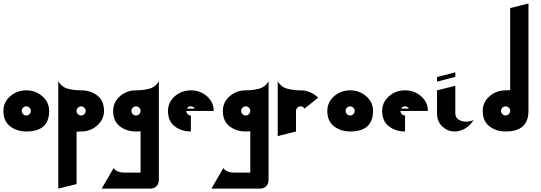

<svg xmlns="http://www.w3.org/2000/svg" viewBox="-20 -767 3156 1120"><path d="M133.3 0Q266.7 0 266.7 -120Q266.7 -170.7 227.3 -205.3Q188 -240 133.3 -240Q78.7 -240 39.3 -205.3Q0 -170.7 0 -120Q0 -60 39.3 -30Q78.7 0 133.3 0ZM133.3 -93.3Q122.7 -93.3 114.7 -101.3Q106.7 -109.3 106.7 -120Q106.7 -130.7 114.7 -138.7Q122.7 -146.7 133.3 -146.7Q144 -146.7 152 -138.7Q160 -130.7 160 -120Q160 -109.3 152 -101.3Q144 -93.3 133.3 -93.3Z M320 -120V53.3Q320 53.3 320 53.3V146.7V333.3L426.7 306.7V173.3V1.3Q440 0 453.3 0Q508 0 547.3 -35.3Q586.7 -70.7 586.7 -120Q586.7 -180 547.3 -210Q508 -240 453.3 -240Q413.3 -240 376.7 -249.3Q340 -258.7 320 -293.3ZM453.3 -146.7Q464 -146.7 472 -138.7Q480 -130.7 480 -120Q480 -109.3 472 -101.3Q464 -93.3 453.3 -93.3Q442.7 -93.3 434.7 -101.3Q426.7 -109.3 426.7 -120Q426.7 -130.7 434.7 -138.7Q442.7 -146.7 453.3 -146.7Z M573.3 333.3H856Q878.7 333.3 892.7 319.3Q906.7 305.3 906.7 280V-120V-293.3Q886.7 -258.7 850 -249.3Q813.3 -240 773.3 -240Q718.7 -240 679.3 -205.3Q640 -170.7 640 -120Q640 -60 679.3 -30Q718.7 0 773.3 0Q788 0 800 -1.3V240H706.7Q686.7 240 670 234Q653.3 228 642.7 213.3ZM773.3 -93.3Q762.7 -93.3 754.7 -101.3Q746.7 -109.3 746.7 -120Q746.7 -130.7 754.7 -138.7Q762.7 -146.7 773.3 -146.7Q784 -146.7 792 -138.7Q800 -130.7 800 -120Q800 -109.3 792 -101.3Q784 -93.3 773.3 -93.3Z M1066.7 -120H1226.7Q1226.7 -170.7 1187.3 -205.3Q1148 -240 1093.3 -240Q1038.7 -240 999.3 -205.3Q960 -170.7 960 -120Q960 -60 999.3 -30Q1038.7 0 1093.3 0V-93.3Q1082.7 -93.3 1074.7 -101.3Q1066.7 -109.3 1066.7 -120ZM1116 -133.3H1070.7Q1076 -146.7 1093.3 -146.7Q1104 -146.7 1112 -138.7Q1114.7 -136 1116 -133.3Z M1213.3 333.3H1496Q1518.7 333.3 1532.7 319.3Q1546.7 305.3 1546.7 280V-120V-293.3Q1526.7 -258.7 1490 -249.3Q1453.3 -240 1413.3 -240Q1358.7 -240 1319.3 -205.3Q1280 -170.7 1280 -120Q1280 -60 1319.3 -30Q1358.7 0 1413.3 0Q1428 0 1440 -1.3V240H1346.7Q1326.7 240 1310 234Q1293.3 228 1282.7 213.3ZM1413.3 -93.3Q1402.7 -93.3 1394.7 -101.3Q1386.7 -109.3 1386.7 -120Q1386.7 -130.7 1394.7 -138.7Q1402.7 -146.7 1413.3 -146.7Q1424 -146.7 1432 -138.7Q1440 -130.7 1440 -120Q1440 -109.3 1432 -101.3Q1424 -93.3 1413.3 -93.3Z M1836 -197.3Q1817.3 -216 1790.7 -228Q1764 -240 1733.3 -240Q1693.3 -240 1656.7 -249.3Q1620 -258.7 1600 -293.3V26.7L1706.7 0V-120Q1706.7 -130.7 1714.7 -138.7Q1722.7 -146.7 1733.3 -146.7Q1749.3 -146.7 1756 -133.3Z M2022.7 0Q2156 0 2156 -120Q2156 -170.7 2116.7 -205.3Q2077.3 -240 2022.7 -240Q1968 -240 1928.7 -205.3Q1889.3 -170.7 1889.3 -120Q1889.3 -60 1928.7 -30Q1968 0 2022.7 0ZM2022.7 -93.3Q2012 -93.3 2004 -101.3Q1996 -109.3 1996 -120Q1996 -130.7 2004 -138.7Q2012 -146.7 2022.7 -146.7Q2033.3 -146.7 2041.3 -138.7Q2049.3 -130.7 2049.3 -120Q2049.3 -109.3 2041.3 -101.3Q2033.3 -93.3 2022.7 -93.3Z M2316 -120H2476Q2476 -170.7 2436.7 -205.3Q2397.3 -240 2342.7 -240Q2288 -240 2248.7 -205.3Q2209.3 -170.7 2209.3 -120Q2209.3 -60 2248.7 -30Q2288 0 2342.7 0V-93.3Q2332 -93.3 2324 -101.3Q2316 -109.3 2316 -120ZM2365.3 -133.3H2320Q2325.3 -146.7 2342.7 -146.7Q2353.3 -146.7 2361.3 -138.7Q2364 -136 2365.3 -133.3Z M2636 -106.7V-266.7L2529.3 -240V-106.7Q2529.3 -57.3 2560.7 -28.7Q2592 0 2632 0Q2662.7 0 2692 -16.7Q2721.3 -33.3 2742.7 -66.7Q2721.3 -57.3 2698.7 -57.3Q2674.7 -57.3 2655.3 -69.3Q2636 -81.3 2636 -106.7ZM2636 -318.7V-345.3L2529.3 -317.3V-290.7Z M2929.3 0Q3062.7 0 3062.7 -120V-293.3Q3062.7 -293.3 3062.7 -293.3V-746.7L2956 -720V-241.3Q2942.7 -240 2929.3 -240Q2874.7 -240 2835.3 -205.3Q2796 -170.7 2796 -120Q2796 -60 2835.3 -30Q2874.7 0 2929.3 0ZM2929.3 -93.3Q2918.7 -93.3 2910.7 -101.3Q2902.7 -109.3 2902.7 -120Q2902.7 -130.7 2910.7 -138.7Q2918.7 -146.7 2929.3 -146.7Q2940 -146.7 2948 -138.7Q2956 -130.7 2956 -120Q2956 -109.3 2948 -101.3Q2940 -93.3 2929.3 -93.3Z"/></svg>

Font: Qahiri
Style: Regular
Weight: 400
Designer: Khaled Hosny
Foundry: Alif Type
Version: Version 3.00